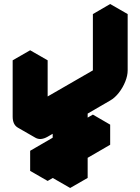

<svg xmlns="http://www.w3.org/2000/svg" viewBox="-20 -900 698 955"><path d="M329 -285 217 -220Q182 -200 156 -215Q130 -230 130 -270V-550L217 -600V-320L528 -500V-780L615 -830V-550Q615 -524 603 -494Q591 -464 571 -438.5Q551 -413 528 -400L416 -335V-215L528 -280V-180L416 -115V-15L329 35V-65L217 0V-100L329 -165ZM329 -65V35L242 -15V-115ZM528 -280 416 -215 329 -265 442 -330ZM615 -830 528 -780 442 -830 528 -880ZM528 -780V-500L442 -550V-830ZM329 -285V-165L242 -215V-335ZM329 -165 217 -100 130 -150 242 -215ZM217 -100V0L130 -50V-150ZM528 -500 217 -320 130 -370 442 -550ZM217 -600 130 -550 43 -600 130 -650ZM130 -550V-270Q130 -230 156 -215L69 -265Q43 -280 43 -320V-600Z"/></svg>

Font: Nabla Normal
Style: Regular
Weight: 400
Designer: Arthur Reinders Folmer
Version: Version 1.000